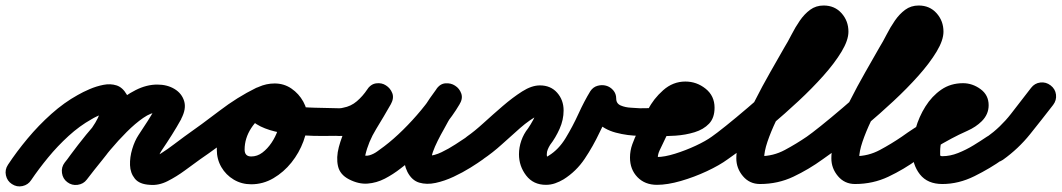

<svg xmlns="http://www.w3.org/2000/svg" viewBox="-71 -614 3854 697"><path d="M-28 54Q-45 43 -49.5 22.5Q-54 2 -42 -16Q-11 -63 29 -111Q69 -159 115.5 -200.5Q162 -242 211 -269Q230 -280 254.5 -290.5Q279 -301 304.5 -306Q330 -311 352 -304Q374 -297 389 -271Q400 -253 399.5 -231.5Q399 -210 394 -191Q382 -149 356.5 -110Q331 -71 300.5 -33.5Q270 4 244 38Q232 54 211 57Q190 60 173 47Q157 35 154 14Q151 -7 164 -24Q185 -51 212.5 -84Q240 -117 264 -151.5Q288 -186 296 -217Q300 -229 300.5 -227.5Q301 -226 305 -218.5Q309 -211 323 -207Q325 -206 320 -206Q315 -206 313 -205Q306 -203 297 -199Q288 -195 278.5 -190.5Q269 -186 261 -181Q218 -157 178 -120.5Q138 -84 103.5 -42Q69 0 42 40Q31 57 10.5 61.5Q-10 66 -28 54ZM174 47Q157 35 154 14Q151 -7 164 -23Q184 -51 212 -87.5Q240 -124 273.5 -162.5Q307 -201 344.5 -234Q382 -267 421.5 -287Q461 -307 500 -307Q536 -307 562.5 -291Q589 -275 597.5 -247Q606 -219 587 -183Q587 -183 587 -183Q587 -183 587 -183Q587 -182 587 -182Q587 -182 587 -182Q571 -153 553 -124.5Q535 -96 516 -68Q506 -53 502 -37Q502 -34 502 -29Q502 -24 500 -28Q496 -37 487 -41Q484 -42 482 -43Q482 -43 479 -43Q491 -43 514 -57.5Q537 -72 560.5 -90Q584 -108 598 -118Q615 -130 635.5 -126.5Q656 -123 668 -106Q680 -89 676.5 -68.5Q673 -48 656 -36Q631 -18 600.5 4.5Q570 27 537.5 43.5Q505 60 473 57Q435 55 418.5 34.5Q402 14 401 -14.5Q400 -43 409 -73Q418 -103 432 -124Q449 -150 466 -176Q483 -202 497 -230Q497 -230 497 -230Q497 -230 497 -229Q497 -229 497 -229Q497 -229 497 -229Q500 -234 499 -230Q498 -226 499 -222Q502 -212 507 -209Q512 -206 512 -206Q512 -206 500 -206Q478 -206 449 -186Q420 -166 389 -135Q358 -104 329.5 -70Q301 -36 278.5 -7Q256 22 244 37Q232 54 211 57Q190 60 174 47Z M598 -118Q662 -163 726 -212Q790 -261 859 -295Q878 -304 898 -297Q918 -290 927 -272Q936 -253 929 -233Q922 -213 904 -204Q838 -172 777 -124.5Q716 -77 656 -36Q639 -24 618.5 -27.5Q598 -31 586 -48Q574 -65 577.5 -85.5Q581 -106 598 -118ZM927 -271Q936 -252 929 -232Q922 -212 903 -204Q865 -186 841 -149Q817 -112 817 -71Q817 -46 841 -46Q863 -46 881.5 -60Q900 -74 914.5 -95.5Q929 -117 937 -140.5Q945 -164 945 -183Q945 -189 940 -199.5Q935 -210 926 -210Q918 -210 915.5 -208Q913 -206 919 -212Q921 -214 923.5 -219Q926 -224 925 -221Q925 -221 925 -221Q925 -221 925 -221Q925 -223 925 -225Q926 -233 923 -240Q922 -242 919.5 -243.5Q917 -245 918 -246Q918 -246 933.5 -242Q949 -238 965 -234Q981 -230 984 -230Q1027 -224 1071 -223Q1115 -222 1158 -221Q1179 -221 1194 -206.5Q1209 -192 1209 -171Q1208 -150 1193.5 -135Q1179 -120 1158 -121Q1140 -121 1105.5 -120.5Q1071 -120 1029.5 -122.5Q988 -125 947 -132.5Q906 -140 875 -155Q844 -170 830 -194Q816 -218 829 -255Q829 -255 829 -255Q829 -255 829 -255Q829 -255 829 -255Q829 -255 829 -255Q840 -286 868 -298.5Q896 -311 926 -311Q960 -311 987 -292.5Q1014 -274 1030 -245Q1046 -216 1046 -183Q1046 -143 1030.5 -101Q1015 -59 987 -24Q959 11 921.5 33Q884 55 841 55Q806 55 777.5 38Q749 21 732.5 -7.5Q716 -36 716 -71Q716 -118 734.5 -162Q753 -206 785 -241Q817 -276 860 -295Q879 -304 898.5 -297Q918 -290 927 -271Z M1149 -221Q1155 -221 1161.5 -221Q1168 -221 1175 -223Q1203 -228 1224.5 -246.5Q1246 -265 1262 -289Q1275 -309 1295 -311.5Q1315 -314 1330 -304Q1346 -294 1353 -276Q1360 -258 1348 -236Q1323 -192 1294.5 -145.5Q1266 -99 1255 -50Q1254 -47 1254.5 -41.5Q1255 -36 1254 -38Q1250 -43 1245 -48.5Q1240 -54 1242 -53Q1256 -46 1271 -50.5Q1286 -55 1299.5 -65Q1313 -75 1324 -83Q1357 -108 1392 -142.5Q1427 -177 1458 -214.5Q1489 -252 1511 -287Q1523 -308 1543 -309.5Q1563 -311 1580 -301Q1596 -290 1602.5 -271Q1609 -252 1595 -232Q1586 -218 1575.5 -204Q1565 -190 1557 -175Q1557 -175 1557 -175Q1557 -175 1557 -176Q1557 -176 1557.5 -176.5Q1558 -177 1558 -177Q1552 -165 1540.5 -145Q1529 -125 1518 -103Q1507 -81 1500.5 -62.5Q1494 -44 1498 -36Q1499 -35 1497 -38Q1495 -41 1490 -45Q1488 -46 1486 -47Q1484 -48 1483 -48Q1506 -49 1532 -61.5Q1558 -74 1582.5 -90Q1607 -106 1625 -118Q1642 -130 1662.5 -126.5Q1683 -123 1695 -106Q1707 -89 1703.5 -68.5Q1700 -48 1683 -36Q1665 -23 1637 -5.5Q1609 12 1576 27.5Q1543 43 1510.5 50Q1478 57 1451 49Q1424 41 1408 10Q1394 -18 1396.5 -48.5Q1399 -79 1411.5 -110Q1424 -141 1439.5 -170Q1455 -199 1468 -223Q1468 -223 1468.5 -223.5Q1469 -224 1469 -224Q1469 -225 1469 -225Q1469 -225 1469 -225Q1479 -242 1490 -258Q1501 -274 1513 -290Q1526 -310 1546 -311.5Q1566 -313 1581 -303Q1597 -293 1603.5 -274.5Q1610 -256 1597 -235Q1573 -194 1537.5 -151.5Q1502 -109 1462.5 -70.5Q1423 -32 1384 -3Q1356 19 1326 34.5Q1296 50 1263.5 52.5Q1231 55 1196 37Q1163 20 1156 -11Q1149 -42 1159 -80Q1169 -118 1188 -157Q1207 -196 1227.5 -229.5Q1248 -263 1260 -286Q1272 -307 1292 -309Q1312 -311 1328 -301Q1345 -290 1352 -271.5Q1359 -253 1346 -233Q1319 -192 1280.5 -162.5Q1242 -133 1193 -123Q1182 -121 1170.5 -120.5Q1159 -120 1147 -121Q1126 -121 1111.5 -136Q1097 -151 1098 -172Q1098 -193 1113 -207.5Q1128 -222 1149 -221Z M1625 -119Q1651 -137 1684.5 -167.5Q1718 -198 1754 -229Q1790 -260 1824.5 -282Q1859 -304 1889 -304Q1928 -304 1951.5 -277.5Q1975 -251 1975 -213Q1975 -179 1960.5 -146.5Q1946 -114 1926 -88Q1921 -80 1917.5 -71.5Q1914 -63 1914 -54Q1914 -48 1915 -45Q1916 -42 1916 -42Q1914 -44 1911 -44Q1913 -44 1916 -46Q1919 -48 1921 -49Q1957 -71 1982.5 -113Q2008 -155 2029 -201Q2050 -247 2072 -283Q2082 -298 2098 -302.5Q2114 -307 2129 -303Q2144 -299 2155 -286.5Q2166 -274 2166 -256Q2166 -238 2182.5 -231Q2199 -224 2219.5 -223Q2240 -222 2252 -221Q2273 -221 2288 -206.5Q2303 -192 2302 -171Q2302 -150 2287.5 -135Q2273 -120 2252 -121Q2208 -121 2164.5 -132.5Q2121 -144 2093 -173.5Q2065 -203 2065 -256Q2065 -274 2083 -278Q2101 -282 2121 -276Q2141 -271 2154 -258Q2167 -245 2158 -229Q2130 -185 2106 -134Q2082 -83 2051.5 -37.5Q2021 8 1975 37Q1960 46 1944 51.5Q1928 57 1911 57Q1865 57 1839 23Q1813 -11 1813 -54Q1813 -79 1821.5 -103.5Q1830 -128 1846 -148Q1855 -161 1864.5 -178.5Q1874 -196 1874 -213Q1874 -216 1877 -211Q1880 -206 1885 -204Q1887 -203 1889 -203Q1891 -203 1892.5 -203Q1894 -203 1895 -203Q1898 -203 1894 -202Q1890 -201 1890 -200Q1851 -179 1817.5 -149.5Q1784 -120 1751 -90Q1718 -60 1681 -35Q1664 -23 1643.5 -27Q1623 -31 1611 -49Q1599 -66 1603 -86.5Q1607 -107 1625 -119Z M2252 -221Q2291 -222 2334 -221Q2377 -220 2415 -229Q2418 -230 2424 -233Q2430 -236 2428 -233Q2425 -230 2423.5 -226Q2422 -222 2422 -223Q2422 -224 2422.5 -221Q2423 -218 2424 -217Q2425 -214 2422.5 -215.5Q2420 -217 2417 -217Q2404 -217 2391 -200Q2378 -183 2374 -173Q2364 -153 2354.5 -133Q2345 -113 2335 -92Q2330 -82 2323.5 -68Q2317 -54 2317 -42Q2317 -34 2313.5 -39Q2310 -44 2314 -44Q2341 -44 2379.5 -56Q2418 -68 2454.5 -85Q2491 -102 2513 -118Q2530 -130 2550.5 -126.5Q2571 -123 2583 -106Q2595 -89 2591.5 -68.5Q2588 -48 2571 -36Q2541 -14 2495 7.5Q2449 29 2400.5 43Q2352 57 2314 57Q2270 57 2243 29Q2216 1 2216 -42Q2216 -67 2224.5 -90.5Q2233 -114 2244 -136Q2253 -156 2263 -176Q2273 -196 2282 -217Q2301 -255 2336.5 -286.5Q2372 -318 2417 -318Q2458 -318 2490.5 -292Q2523 -266 2523 -223Q2523 -186 2503 -165Q2483 -144 2450.5 -134Q2418 -124 2381 -121.5Q2344 -119 2310 -120Q2276 -121 2252 -121Q2231 -120 2216.5 -135Q2202 -150 2202 -171Q2201 -192 2216 -206.5Q2231 -221 2252 -221Z M2501 -48Q2489 -65 2492.5 -85.5Q2496 -106 2513 -118Q2529 -129 2564 -157Q2599 -185 2643.5 -223Q2688 -261 2734 -302.5Q2780 -344 2819.5 -383Q2859 -422 2883.5 -453Q2908 -484 2908 -499Q2908 -504 2909.5 -500Q2911 -496 2915 -494Q2916 -493 2918 -493Q2920 -493 2919 -493Q2917 -493 2920.5 -493Q2924 -493 2925 -494Q2928 -496 2923.5 -491Q2919 -486 2918 -484Q2903 -462 2890 -438Q2877 -414 2864 -391Q2850 -367 2830 -332.5Q2810 -298 2788 -257.5Q2766 -217 2746.5 -176Q2727 -135 2715 -99.5Q2703 -64 2703 -39Q2703 -40 2700 -43Q2697 -45 2692 -46Q2690 -46 2689 -46.5Q2688 -47 2688 -47Q2736 -47 2778 -69.5Q2820 -92 2858 -118Q2875 -130 2895.5 -126.5Q2916 -123 2928 -106Q2940 -89 2936.5 -68.5Q2933 -48 2916 -36Q2865 1 2809 27.5Q2753 54 2688 54Q2650 54 2626 25.5Q2602 -3 2602 -39Q2602 -80 2620.5 -134Q2639 -188 2667.5 -244.5Q2696 -301 2725.5 -352.5Q2755 -404 2776 -441Q2789 -462 2802.5 -488.5Q2816 -515 2832.5 -539Q2849 -563 2870 -578.5Q2891 -594 2919 -594Q2959 -594 2984 -566Q3009 -538 3009 -499Q3009 -468 2984 -426.5Q2959 -385 2918 -339Q2877 -293 2827.5 -247Q2778 -201 2729 -159.5Q2680 -118 2638 -85.5Q2596 -53 2571 -36Q2554 -24 2533.5 -27.5Q2513 -31 2501 -48Z M2846 -48Q2834 -65 2837.5 -85.5Q2841 -106 2858 -118Q2874 -129 2909 -157Q2944 -185 2988.5 -223Q3033 -261 3079 -302.5Q3125 -344 3164.5 -383Q3204 -422 3228.5 -453Q3253 -484 3253 -499Q3253 -504 3254.5 -500Q3256 -496 3260 -494Q3261 -493 3263 -493Q3265 -493 3264 -493Q3262 -493 3265.5 -493Q3269 -493 3270 -494Q3273 -496 3268.5 -491Q3264 -486 3263 -484Q3248 -462 3235 -438Q3222 -414 3209 -391Q3195 -367 3175 -332.5Q3155 -298 3133 -257.5Q3111 -217 3091.5 -176Q3072 -135 3060 -99.5Q3048 -64 3048 -39Q3048 -40 3045 -43Q3042 -45 3037 -46Q3035 -46 3034 -46.5Q3033 -47 3033 -47Q3081 -47 3123 -69.5Q3165 -92 3203 -118Q3220 -130 3240.5 -126.5Q3261 -123 3273 -106Q3285 -89 3281.5 -68.5Q3278 -48 3261 -36Q3210 1 3154 27.5Q3098 54 3033 54Q2995 54 2971 25.5Q2947 -3 2947 -39Q2947 -80 2965.5 -134Q2984 -188 3012.5 -244.5Q3041 -301 3070.5 -352.5Q3100 -404 3121 -441Q3134 -462 3147.5 -488.5Q3161 -515 3177.5 -539Q3194 -563 3215 -578.5Q3236 -594 3264 -594Q3304 -594 3329 -566Q3354 -538 3354 -499Q3354 -468 3329 -426.5Q3304 -385 3263 -339Q3222 -293 3172.5 -247Q3123 -201 3074 -159.5Q3025 -118 2983 -85.5Q2941 -53 2916 -36Q2899 -24 2878.5 -27.5Q2858 -31 2846 -48Z M3191 -48Q3179 -65 3182.5 -85.5Q3186 -106 3203 -118Q3246 -149 3291 -175Q3336 -201 3383 -225Q3393 -229 3403.5 -234Q3414 -239 3422 -246Q3424 -247 3421 -243.5Q3418 -240 3417 -237Q3417 -236 3417 -233.5Q3417 -231 3417 -232Q3417 -232 3417 -230Q3417 -228 3417 -224Q3419 -216 3425 -212Q3427 -210 3427 -210.5Q3427 -211 3425 -211Q3404 -211 3388.5 -194.5Q3373 -178 3362.5 -154Q3352 -130 3347 -106Q3342 -82 3342 -66Q3342 -55 3342 -51Q3342 -47 3350 -47Q3378 -47 3407 -58.5Q3436 -70 3463 -86.5Q3490 -103 3512 -118Q3529 -130 3549.5 -126.5Q3570 -123 3582 -106Q3594 -89 3590.5 -68.5Q3587 -48 3570 -36Q3524 -3 3466.5 25.5Q3409 54 3350 54Q3296 54 3268.5 19Q3241 -16 3241 -66Q3241 -105 3253 -147.5Q3265 -190 3288.5 -227.5Q3312 -265 3346 -288.5Q3380 -312 3425 -312Q3459 -312 3488.5 -290.5Q3518 -269 3518 -232Q3518 -199 3493 -174Q3472 -153 3440.5 -139Q3409 -125 3383 -111Q3351 -94 3320.5 -75Q3290 -56 3261 -36Q3244 -24 3223.5 -27.5Q3203 -31 3191 -48Z M3500 -46Q3488 -63 3491.5 -84Q3495 -105 3512 -117Q3561 -152 3598.5 -200Q3636 -248 3672 -295Q3685 -312 3705.5 -314.5Q3726 -317 3743 -304Q3760 -291 3762.5 -270.5Q3765 -250 3752 -233Q3711 -180 3668.5 -127Q3626 -74 3570 -34Q3553 -22 3532.5 -25.5Q3512 -29 3500 -46Z"/></svg>

Font: FRB American Cursive Guidelines Arrows Ultra
Style: Bold Italic
Weight: 1000
Italic angle: -25°
Version: Version 2.0;Modular Font Editor K font №1